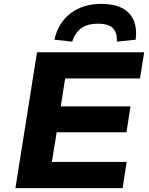

<svg xmlns="http://www.w3.org/2000/svg" viewBox="-20 -976 775 996"><path d="M60 0 172 -705H728L706 -569H318L295 -424H657L636 -290H274L249 -136H637L616 0ZM355 -760 262 -770Q283 -860 347.5 -908Q412 -956 506 -956Q570 -956 612.5 -934.5Q655 -913 673 -871.5Q691 -830 684 -770L586 -760Q589 -804 567 -828.5Q545 -853 488 -853Q433 -853 400.5 -829Q368 -805 355 -760Z"/></svg>

Font: Nunito Sans 7pt SemiExpanded ExtraBold
Style: Italic
Weight: 800
Width: 6
Italic angle: -9°
Designer: Vernon Adams
Foundry: Vernon Adams
Version: Version 3.101;gftools[0.9.27]